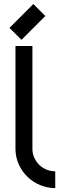

<svg xmlns="http://www.w3.org/2000/svg" viewBox="-20 -947 311 969"><path d="M258.8 2.4Q218.3 2 182.4 -12.9Q146.5 -27.8 119.4 -54Q92.3 -80.1 75.9 -115Q59.6 -149.9 58.1 -189.9V-714.8H143.6V-189.9Q145 -167.5 154.5 -147.9Q164.1 -128.4 179.4 -113.8Q194.8 -99.1 215.3 -90.8Q235.8 -82.5 258.8 -82.5ZM27.8 -806.2 148.4 -926.8 208.5 -866.2 88.4 -746.1Z"/></svg>

Font: Proletarsk
Style: Regular
Weight: 400
Designer: Peter Wiegel, original typeface by Carl Albert Fahrenwaldt 1901
Foundry: Peter Wiegel
Version: Version 1.000 2010 initial release